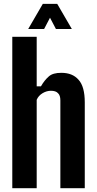

<svg xmlns="http://www.w3.org/2000/svg" viewBox="-20 -994 510 1014"><path d="M44.9 0H173.8V-466.8C179.7 -481.4 190.4 -493.2 205.1 -502C219.7 -510.7 234.4 -514.6 249 -514.6C265.6 -514.6 278.3 -510.7 286.1 -502C294.9 -494.1 298.8 -481.4 298.8 -463.9V0H427.7V-453.1C427.7 -508.8 417 -548.8 394.5 -573.2C373 -597.7 342.8 -609.4 303.7 -609.4C274.4 -609.4 252.9 -603.5 238.3 -590.8C223.6 -578.1 209 -560.5 196.3 -538.1H173.8V-799.8H44.9V0ZM128.9 -840.8H212.9C228.5 -871.1 239.3 -890.6 244.1 -900.4C259.8 -870.1 270.5 -850.6 275.4 -840.8H359.4C321.3 -907.2 294.9 -951.2 282.2 -973.6H206.1C168 -907.2 141.6 -863.3 128.9 -840.8Z"/></svg>

Font: Yellow Ladder Regular
Style: Regular
Weight: 400
Designer: Zima Creative
Version: Version 2.002